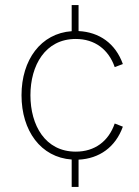

<svg xmlns="http://www.w3.org/2000/svg" viewBox="-20 -621 546 754"><path d="M261.5 113H288.5V6C370 2 433.5 -43 462.5 -123.5L430.5 -136C406.5 -66.5 352.5 -25.5 277.5 -25.5C157.5 -25.5 99.5 -129 99.5 -247C99.5 -364 157.5 -468 277.5 -468C352.5 -468 406.5 -426.5 430.5 -357.5L462.5 -369.5C433.5 -450.5 370 -495 288.5 -499V-601H261.5V-498.5C140.5 -490 64.5 -386 64.5 -247C64.5 -107 140.5 -3 261.5 5.5Z"/></svg>

Font: HK Grotesk ExtraLight
Style: Regular
Weight: 200
Designer: Alfredo Marco Pradil
Foundry: Hanken Design Co.
Version: Version 3.001;FEAKit 1.0